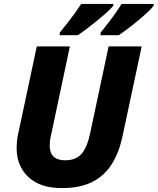

<svg xmlns="http://www.w3.org/2000/svg" viewBox="-20 -951 805 981"><path d="M296 10Q185 10 125 -46.5Q65 -103 65 -194Q65 -209 66.5 -227.5Q68 -246 72 -263L168 -714H337L242 -266Q238 -251 236 -235.5Q234 -220 234 -208Q234 -132 313 -132Q368 -132 397 -165.5Q426 -199 441 -272L535 -714H704L606 -255Q589 -174 552.5 -114.5Q516 -55 453.5 -22.5Q391 10 296 10ZM494 -784Q509 -803 529 -828.5Q549 -854 568 -881Q587 -908 601 -931H765V-922Q756 -909 734.5 -889Q713 -869 686 -846.5Q659 -824 632.5 -804Q606 -784 586 -771H494ZM285 -784Q301 -803 321 -828.5Q341 -854 360.5 -881Q380 -908 395 -931H559V-922Q549 -909 527 -889Q505 -869 477.5 -846.5Q450 -824 423.5 -804Q397 -784 378 -771H285Z"/></svg>

Font: Noto Sans ExtraBold
Style: Italic
Weight: 800
Italic angle: -12°
Designer: Monotype Design Team
Foundry: Monotype Imaging Inc.
Version: Version 2.013; ttfautohint (v1.8.4.7-5d5b)